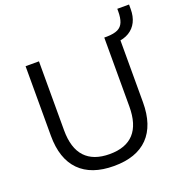

<svg xmlns="http://www.w3.org/2000/svg" viewBox="-147 -966 1057 1105"><g transform="rotate(-20 381.5 -413.0)"><path d="M365 9Q227 9 154.5 -64.5Q82 -138 82 -279V-705H164V-283Q164 -173 215 -118.5Q266 -64 365 -64Q464 -64 514 -118.5Q564 -173 564 -283V-705H646V-279Q646 -138 574.5 -64.5Q503 9 365 9ZM622 -655 581 -683V-705Q624 -706 647.5 -717.5Q671 -729 681 -754Q691 -779 691 -818V-835H763V-807Q763 -762 746.5 -729Q730 -696 698.5 -677Q667 -658 622 -655Z"/></g></svg>

Font: NunitoSans1
Style: Book
Weight: 400
Designer: Vernon Adams
Foundry: Vernon Adams
Version: Version 3.101;gftools[0.9.27]